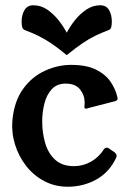

<svg xmlns="http://www.w3.org/2000/svg" viewBox="-20 -697 492 728"><path d="M415 -119Q422 -113 422 -107Q422 -106 422 -104Q422 -102 421 -100Q395 -44 345.5 -16.5Q296 11 237 11Q188 11 147.5 -10.5Q107 -32 79 -68Q51 -104 37 -149Q23 -194 27 -241Q34 -314 68 -360.5Q102 -407 151 -429Q200 -451 249 -451Q307 -451 343 -433.5Q379 -416 398.5 -388Q418 -360 425 -329Q426 -326 426 -323Q426 -316 415 -313L314 -287Q310 -285 306 -285Q300 -285 300 -291Q300 -295 300.5 -298.5Q301 -302 301 -308Q301 -336 283.5 -358Q266 -380 229 -380Q196 -380 176.5 -359Q157 -338 148.5 -305Q140 -272 140 -236Q140 -193 151.5 -154Q163 -115 189.5 -91Q216 -67 260 -67Q295 -67 325 -84Q355 -101 374 -131Q378 -137 385 -137Q388 -137 392 -135ZM233 -573Q246 -598 265 -621.5Q284 -645 308 -661Q332 -677 360 -677Q383 -677 393.5 -659Q404 -641 404 -615Q404 -604 402 -595Q400 -586 392 -583Q363 -572 340.5 -561Q318 -550 293.5 -533.5Q269 -517 233 -488Q198 -517 173 -533.5Q148 -550 125.5 -561Q103 -572 74 -583Q66 -586 64 -595Q62 -604 62 -615Q62 -641 73 -659Q84 -677 106 -677Q135 -677 158.5 -661Q182 -645 201 -621.5Q220 -598 233 -573Z"/></svg>

Font: Young Serif
Style: Regular
Weight: 400
Designer: Bastien Sozeau
Foundry: NBR — Bastien Sozeau
Version: Version 3.004; ttfautohint (v1.8.4.7-5d5b);gftools[0.9.33]